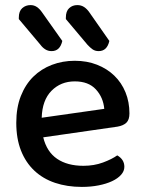

<svg xmlns="http://www.w3.org/2000/svg" viewBox="-20 -721 567 755"><path d="M150 -181Q164 -124 204.5 -96.5Q245 -69 308 -69Q350 -69 385 -82Q420 -95 441 -110Q469 -94 469 -65Q469 -48 456 -33.5Q443 -19 420.5 -8.5Q398 2 367.5 8Q337 14 302 14Q244 14 196.5 -2Q149 -18 115 -50Q81 -82 62.5 -129Q44 -176 44 -238Q44 -298 62 -343.5Q80 -389 111 -419.5Q142 -450 184 -466Q226 -482 274 -482Q322 -482 361.5 -466.5Q401 -451 429.5 -423.5Q458 -396 473.5 -358Q489 -320 489 -275Q489 -250 477 -238.5Q465 -227 442 -223ZM144 -258 390 -293Q386 -338 357 -369.5Q328 -401 274 -401Q219 -401 182.5 -364Q146 -327 144 -258ZM54 -646V-652Q54 -677 67.5 -689Q81 -701 100 -701Q114 -701 125 -693.5Q136 -686 145 -673L225 -560Q216 -520 183 -520Q169 -520 158 -527Q147 -534 139 -545ZM239 -646V-652Q239 -677 252 -689Q265 -701 284 -701Q299 -701 310.5 -693.5Q322 -686 331 -673L410 -560Q401 -520 368 -520Q354 -520 344 -527Q334 -534 324 -545Z"/></svg>

Font: Baloo 2 Latin Medium
Style: Regular
Weight: 500
Designer: Sarang Kulkarni and Ek Type
Foundry: Ek Type
Version: Version 1.001